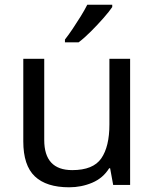

<svg xmlns="http://www.w3.org/2000/svg" viewBox="-20 -786 658 816"><path d="M533 -536V0H461L448 -71H444Q418 -29 372 -9.5Q326 10 274 10Q177 10 128 -36.5Q79 -83 79 -185V-536H168V-191Q168 -63 287 -63Q376 -63 410.5 -113Q445 -163 445 -257V-536ZM457 -756Q445 -738 420 -709.5Q395 -681 366.5 -652.5Q338 -624 314 -606H256V-618Q271 -637 288.5 -663Q306 -689 323 -716.5Q340 -744 351 -766H457Z"/></svg>

Font: Noto Sans Ethiopic
Style: Regular
Weight: 400
Designer: Monotype Design Team
Foundry: Monotype Imaging Inc.
Version: Version 2.102; ttfautohint (v1.8.4.7-5d5b)